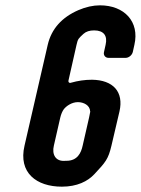

<svg xmlns="http://www.w3.org/2000/svg" viewBox="-20 -694 528 720"><path d="M212 6C269 6 309 -14 334 -41C376 -86 386 -97 398 -148L428 -276C445 -350 404 -394 325 -395C297 -395 272 -391 247 -384C240 -381 235 -386 237 -393L267 -526C272 -549 275 -550 293 -567C303 -576 316 -580 333 -580C369 -580 384 -560 376 -526L370 -499C367 -487 375 -477 387 -477H451C463 -477 475 -487 478 -499L484 -526C504 -613 446 -674 355 -674C329 -674 302 -668 274 -656C212 -629 173 -586 159 -526L72 -148C48 -46 117 6 212 6ZM182 -148 206 -253C209 -266 214 -277 219 -284C228 -296 249 -311 272 -311C294 -311 317 -299 318 -277C319 -277 318 -273 318 -273L314 -253L290 -148C284 -120 270 -91 229 -91H226C188 -87 174 -115 182 -148Z"/></svg>

Font: DIN Rundschrift
Style: MittelKursiv
Weight: 400
Version: Version 1.027